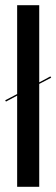

<svg xmlns="http://www.w3.org/2000/svg" viewBox="-22 -719 217 739"><path d="M44 0H129V-396L175 -420L172 -425L129 -402V-699H44V-357L-2 -333L1 -328L44 -351Z"/></svg>

Font: Moniqa SemBd Display
Style: Regular
Weight: 600
Designer: Rajesh Rajput
Foundry: Rajesh Rajput
Version: Version 1.000